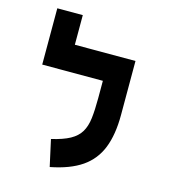

<svg xmlns="http://www.w3.org/2000/svg" viewBox="-111 -820 807 917"><g transform="rotate(15 293.0 -361.0)"><path d="M484.4 -585.9V-318.4Q484.4 -222.2 458.3 -155.8Q432.1 -89.4 374 -49.3Q315.9 -9.3 219.7 9.3L190.9 -121.6Q248 -134.8 281.7 -153.3Q315.4 -171.9 332 -199.7Q348.6 -227.5 353.5 -268.6Q358.4 -309.6 358.4 -367.2V-454.1H58.6V-732.4H184.6V-585.9Z"/></g></svg>

Font: CaskaydiaMono NF
Style: Bold
Weight: 700
Designer: Aaron Bell
Foundry: Saja Typeworks
Version: Version 2111.001; ttfautohint (v1.8.4);Nerd Fonts 3.1.1